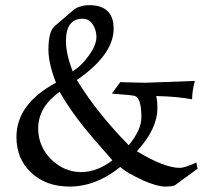

<svg xmlns="http://www.w3.org/2000/svg" viewBox="-20 -687 794 727"><path d="M728 -48 643.4 13.7Q635.4 19.4 604.6 19.4Q574.9 19.4 520 -4.6Q491.4 -18.3 470.3 -30.3Q449.1 -42.3 435.4 -54.9Q344 19.4 243.4 19.4Q153.1 19.4 97.1 -34.3Q42.3 -85.7 42.3 -168Q42.3 -293.7 192 -373.7Q163.4 -446.9 163.4 -499.4Q163.4 -566.9 186.3 -587.4L251.4 -643.4Q276.6 -667.4 317.7 -667.4Q410.3 -667.4 410.3 -578.3Q410.3 -480 270.9 -384Q347.4 -259.4 467.4 -137.1Q515.4 -195.4 515.4 -242.3Q515.4 -314.3 491.4 -323.4Q482.3 -326.9 403.4 -332.6L435.4 -376Q475.4 -374.9 499.4 -374.3Q523.4 -373.7 531.4 -373.7L717.7 -380.6Q707.4 -341.7 707.4 -310.9Q684.6 -315.4 650.9 -318.9Q617.1 -322.3 571.4 -323.4Q576 -306.3 576 -277.7Q576 -198.9 498.3 -114.3Q602.3 -51.4 660.6 -51.4Q681.1 -51.4 723.4 -72ZM345.1 -547.4Q345.1 -572.6 331.4 -594.3Q317.7 -616 292.6 -616Q229.7 -616 229.7 -531.4Q229.7 -483.4 254.9 -417.1Q288 -436.6 315.4 -475.4Q345.1 -515.4 345.1 -547.4ZM405.7 -80Q368 -122.3 341.7 -153.1Q315.4 -184 299.4 -203.4Q241.1 -276.6 205.7 -339.4Q124.6 -281.1 124.6 -201.1Q124.6 -133.7 172.6 -84.6Q222.9 -35.4 286.9 -35.4Q347.4 -35.4 405.7 -80Z"/></svg>

Font: t
Style: Regular
Weight: 400
Designer: Takis Katsoulidis and George D. Matthiopoulos
Foundry: Takis Katsoulidis and George D. Matthiopoulos
Version: Version 1.0 ; ttfautohint (v1.8.1)